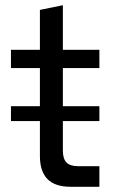

<svg xmlns="http://www.w3.org/2000/svg" viewBox="-20 -716 435 736"><path d="M22 -252V-309H361V-252ZM251 0Q191 0 162 -29.5Q133 -59 133 -118V-455H22V-525H133V-678L221 -696V-525H361V-455H221V-139Q221 -107 235 -93Q249 -79 279 -79H361V0Z"/></svg>

Font: Mona Sans Expanded
Style: Regular
Weight: 400
Width: 7
Designer: Deni Anggara
Foundry: GitHub
Version: Version 2.000